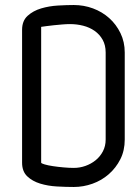

<svg xmlns="http://www.w3.org/2000/svg" viewBox="-20 -747 557 765"><path d="M144 -99Q144 -96 157.5 -92Q171 -88 191 -85Q211 -82 233.5 -80Q256 -78 274 -78Q298 -78 320.5 -86Q343 -94 361 -108.5Q379 -123 390 -144Q401 -165 401 -191V-538Q401 -567 389 -588.5Q377 -610 357 -624Q337 -638 311.5 -644.5Q286 -651 259 -651Q244 -651 227.5 -649.5Q211 -648 195 -646.5Q179 -645 165.5 -643Q152 -641 144 -640ZM68 -628Q68 -664 90 -684Q112 -704 144 -713.5Q176 -723 211.5 -725Q247 -727 274 -727Q314 -727 350.5 -713.5Q387 -700 415 -675Q443 -650 460 -615Q477 -580 477 -538V-191Q477 -147 459.5 -112.5Q442 -78 413.5 -53Q385 -28 348.5 -15Q312 -2 274 -2Q243 -2 207 -4Q171 -6 140 -15.5Q109 -25 88.5 -44.5Q68 -64 68 -99Z"/></svg>

Font: VDS Compensated
Style: Light
Weight: 300
Designer: artmaker
Foundry: artmaker
Version: Version 1.000 2012 initial release